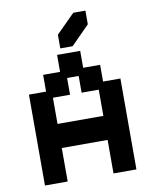

<svg xmlns="http://www.w3.org/2000/svg" viewBox="-92 -903 781 982"><g transform="rotate(-10 298.5 -411.5)"><path d="M61 11V-461H150V-548H238V-636H358V-548H446V-461H536V11H417V-163H179V11ZM179 -288H417V-424H328V-511H268V-424H179ZM260 -666V-737L357 -834H420V-763L324 -666Z"/></g></svg>

Font: Pixelify Sans SemiBold
Style: Regular
Weight: 600
Designer: Stefie Justprince
Foundry: Typecalism Foundryline
Version: Version 1.000